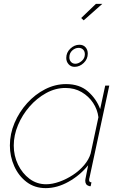

<svg xmlns="http://www.w3.org/2000/svg" viewBox="-20 -961 620 991"><path d="M216 10Q159 10 117.5 -21.5Q76 -53 53.5 -103.5Q31 -154 31 -210Q31 -270 55 -326.5Q79 -383 120 -428.5Q161 -474 213 -500.5Q265 -527 321 -527Q391 -527 434.5 -488.5Q478 -450 497 -398L523 -519H544L442 -44Q441 -42 440.5 -38.5Q440 -35 440 -32Q440 -20 452 -20L448 0Q446 0 443.5 0Q441 0 439 -1Q429 -4 424.5 -11Q420 -18 420 -29Q420 -32 421 -37Q422 -42 425 -57.5Q428 -73 435 -108Q393 -56 334 -23Q275 10 216 10ZM218 -10Q250 -10 286.5 -23Q323 -36 356.5 -58Q390 -80 414.5 -109Q439 -138 448 -169L488 -356Q483 -396 460.5 -430Q438 -464 401.5 -485.5Q365 -507 318 -507Q266 -507 218 -480.5Q170 -454 132.5 -411Q95 -368 73 -315.5Q51 -263 51 -210Q51 -157 73 -111.5Q95 -66 132.5 -38Q170 -10 218 -10ZM322 -662Q322 -690 343 -710Q364 -730 390 -730Q410 -730 421.5 -717Q433 -704 433 -684Q433 -656 412 -636Q391 -616 365 -616Q346 -616 334 -629.5Q322 -643 322 -662ZM386 -714Q368 -714 353 -700.5Q338 -687 338 -665Q338 -651 346.5 -641.5Q355 -632 369 -632Q385 -632 401.5 -646Q418 -660 418 -681Q418 -696 409 -705Q400 -714 386 -714ZM412 -856 399 -868 475 -941H508Z"/></svg>

Font: Raleway Thin Thin
Style: Italic
Weight: 250
Italic angle: -12°
Version: Version 4.026